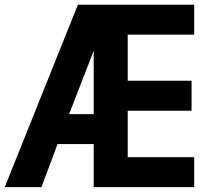

<svg xmlns="http://www.w3.org/2000/svg" viewBox="-40 -770 863 790"><path d="M130.5 0H-20.5L280.5 -750.5H759.1V-627.3H485.5V-437.7H748.2V-314.5H485.5V-123.2H759.1V0H345.5V-177.3H196.8ZM345.5 -561.4 244.5 -300.5H345.5Z"/></svg>

Font: Spartan MB
Style: Bold
Weight: 700
Designer: Matt Bailey, Mirko Velimirovic
Foundry: Matt Bailey
Version: Version 1.005